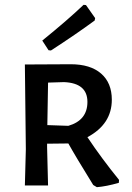

<svg xmlns="http://www.w3.org/2000/svg" viewBox="-20 -768 548 795"><path d="M191 -559 181 -560 155 -600Q260 -685 326 -748L336 -747L374 -693L372 -683Q293 -625 191 -559ZM342 -200Q400 -113 473 -23L472 -11Q420 4 381 7L366 -2Q293 -120 263 -174L175 -173V-159L179 0H83L87 -150L83 -501L273 -502Q354 -502 398.5 -463.5Q443 -425 443 -355Q443 -254 342 -200ZM179 -426 176 -250 263 -247Q342 -270 342 -346Q342 -424 245 -428Z"/></svg>

Font: Alegreya Sans SC Medium
Style: Regular
Weight: 500
Designer: Juan Pablo del Peral
Foundry: Huerta Tipografica
Version: Version 2.001;PS 002.001;hotconv 1.0.88;makeotf.lib2.5.64775